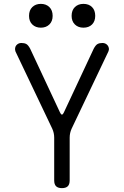

<svg xmlns="http://www.w3.org/2000/svg" viewBox="-20 -962 640 992"><path d="M411 -819Q384 -819 367 -835.5Q350 -852 350 -880Q350 -909 367 -925.5Q384 -942 411 -942Q439 -942 455.5 -925.5Q472 -909 472 -880Q472 -852 455.5 -835.5Q439 -819 411 -819ZM191 -819Q164 -819 147 -835.5Q130 -852 130 -880Q130 -909 147 -925.5Q164 -942 191 -942Q218 -942 235 -925.5Q252 -909 252 -880Q252 -852 235 -835.5Q218 -819 191 -819ZM300 10Q280 10 270 0.5Q260 -9 260 -30V-251Q260 -263 257.5 -274.5Q255 -286 250 -297L60 -696Q57 -705 58 -713Q59 -721 63.5 -727Q68 -733 75 -736.5Q82 -740 90 -740Q106 -740 116 -734.5Q126 -729 136 -710L290 -381Q295 -370 300 -370Q305 -370 310 -381L464 -710Q474 -729 484 -734.5Q494 -740 510 -740Q518 -740 525 -736.5Q532 -733 536.5 -727Q541 -721 542.5 -713Q544 -705 540 -696L350 -297Q345 -286 342.5 -274.5Q340 -263 340 -251V-30Q340 -9 330 0.5Q320 10 300 10Z"/></svg>

Font: Maple Mono NL Light
Style: Regular
Weight: 300
Monospace: yes
Designer: subframe7536
Version: Version 7.000